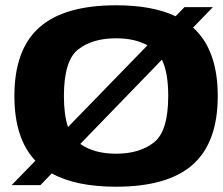

<svg xmlns="http://www.w3.org/2000/svg" viewBox="-20 -701 844 727"><path d="M24 0 114 -92.5Q34.5 -176 34.5 -337.5Q34.5 -513.5 129 -597.2Q223.5 -681 419.5 -681Q557.5 -681 645 -639.5L678.5 -674H786L711 -596.5Q804.5 -512.5 804.5 -337.5Q804.5 -161.5 710 -77.8Q615.5 6 419.5 6Q267 6 176 -44.5L133 0ZM419.5 -119Q509 -119 563 -161.8Q617 -204.5 617 -337.5Q617 -426.5 593 -475L284 -156Q336.5 -119 419.5 -119ZM237.5 -220 538.5 -529.5Q490 -556 419.5 -556Q330 -556 276 -513.8Q222 -471.5 222 -337.5Q222 -265.5 237.5 -220Z"/></svg>

Font: Anybody ExtraExpanded Regular
Style: Bold
Weight: 700
Width: 8
Designer: Tyler Finck
Foundry: Etcetera Type Company
Version: Version 1.010; ttfautohint (v1.8.3) -l 8 -r 50 -G 200 -x 14 